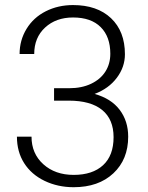

<svg xmlns="http://www.w3.org/2000/svg" viewBox="-20 -741 594 770"><path d="M196.8 -387.2H257.3Q307.6 -387.2 345.2 -405Q382.8 -422.9 402.6 -453.9Q422.4 -484.9 422.4 -525.4Q422.4 -593.8 383.8 -632.3Q345.2 -670.9 272.9 -670.9Q204.6 -670.9 160.9 -630.6Q117.2 -590.3 117.2 -524.4H58.6Q58.6 -579.6 86.4 -625.2Q114.3 -670.9 163.6 -695.8Q212.9 -720.7 272.9 -720.7Q369.6 -720.7 425.3 -668Q481 -615.2 481 -523.4Q481 -472.2 448.5 -429Q416 -385.7 359.4 -364.3Q425.8 -345.7 460 -300.5Q494.1 -255.4 494.1 -192.9Q494.1 -101.6 434.6 -45.9Q375 9.8 275.4 9.8Q211.9 9.8 158.9 -15.6Q106 -41 76.9 -86.7Q47.9 -132.3 47.9 -192.9H106.4Q106.4 -125 153.8 -82.3Q201.2 -39.6 275.4 -39.6Q351.1 -39.6 393.3 -78.4Q435.5 -117.2 435.5 -190.9Q435.5 -262.2 389.9 -299.8Q344.2 -337.4 255.4 -337.4H196.8Z"/></svg>

Font: Roboto Light
Style: Regular
Weight: 300
Designer: Google
Version: Version 2.134; 2016; ttfautohint (v1.6)